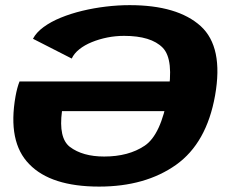

<svg xmlns="http://www.w3.org/2000/svg" viewBox="-20 -702 880 728"><path d="M356 5.5Q531 5.5 647.5 -77Q763.5 -159.5 795.5 -340Q828 -523.5 741 -603Q653 -682.5 471.5 -682.5L450.5 -566Q553 -566 597 -521Q640.5 -476 616.5 -339Q590 -190.5 528.5 -149.5Q467.5 -108.5 375 -108.5Q293.5 -108.5 245 -145Q201.5 -178.5 215 -280.5H623L643 -393H54Q45 -370.5 39 -337.5Q8 -163.5 91 -79.5Q173 5.5 356 5.5ZM252 -480Q261 -499.5 280.8 -515.2Q300.5 -531 328 -542.2Q355.5 -553.5 386.8 -559.8Q418 -566 450.5 -566L475.5 -637L471.5 -682.5Q427.5 -682.5 381.5 -677Q335.5 -671.5 292 -661Q248.5 -650.5 210.5 -635Q172.5 -619.5 145 -599.2Q117.5 -579 105 -555Z"/></svg>

Font: Anybody Expanded
Style: Bold Italic
Weight: 700
Width: 7
Italic angle: -10°
Version: Version 1.113;gftools[0.9.25]